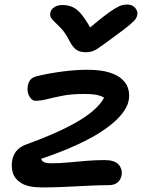

<svg xmlns="http://www.w3.org/2000/svg" viewBox="-20 -812 652 842"><path d="M165 10Q105 10 75 -8Q45 -26 36.5 -53.5Q28 -81 34 -111Q40 -139 57 -155.5Q74 -172 99 -180Q206 -219 279.5 -256.5Q353 -294 394 -331.5Q435 -369 446 -406L463 -358Q451 -374 437.5 -383Q424 -392 403 -396Q382 -400 350 -400Q295 -400 256 -392.5Q217 -385 188 -377.5Q159 -370 136 -370Q125 -370 116 -379.5Q107 -389 103 -404Q99 -419 102 -435Q105 -453 114.5 -463.5Q124 -474 146 -479Q197 -491 254.5 -498.5Q312 -506 363 -506Q422 -506 460 -494Q498 -482 518 -462Q538 -442 543.5 -418Q549 -394 544 -370Q539 -343 514 -311.5Q489 -280 440.5 -245.5Q392 -211 314.5 -175.5Q237 -140 126 -104L158 -128Q159 -109 170 -102.5Q181 -96 204 -96Q240 -96 278.5 -99.5Q317 -103 357.5 -106.5Q398 -110 439 -110Q482 -110 500 -90.5Q518 -71 513 -42Q509 -23 495 -11.5Q481 0 457 0Q418 0 368 2.5Q318 5 265 7.5Q212 10 165 10ZM538 -792Q553 -792 563 -785.5Q573 -779 578.5 -769Q584 -759 582 -747Q581 -738 574.5 -728.5Q568 -719 547 -701.5Q526 -684 482 -652Q447 -627 426.5 -611.5Q406 -596 391 -589.5Q376 -583 357 -583Q330 -583 314.5 -594Q299 -605 285 -632Q268 -665 252 -683Q236 -701 223.5 -712Q211 -723 204.5 -733Q198 -743 201 -757Q204 -772 219 -781Q234 -790 253 -790Q279 -790 299.5 -780.5Q320 -771 340.5 -745Q361 -719 388 -669H349Q401 -714 433.5 -739Q466 -764 485.5 -775.5Q505 -787 516.5 -789.5Q528 -792 538 -792Z"/></svg>

Font: Shantell Sans Medium
Style: Italic
Weight: 500
Italic angle: -11°
Designer: Stephen Nixon, Anya Danilova, Shantell Martin
Foundry: Arrow Type
Version: Version 1.011;[c5ecc13dd]